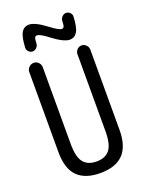

<svg xmlns="http://www.w3.org/2000/svg" viewBox="-175 -1032 849 1124"><g transform="rotate(-20 250.0 -470.0)"><path d="M343.8 -905.3Q344.7 -918.9 355.5 -929.7Q366.2 -940.4 379.9 -940.4Q393.6 -940.4 404.3 -929.7Q415 -918.9 414.1 -905.3Q411.1 -838.9 395 -812Q378.9 -785.2 347.7 -785.2Q311.5 -785.2 242.2 -837.9Q194.3 -875 174.8 -875Q165 -875 161.1 -866.7Q157.2 -858.4 156.2 -830.1Q155.3 -816.4 144.5 -805.7Q133.8 -794.9 120.1 -794.9Q106.4 -794.9 95.7 -805.7Q85 -816.4 85.9 -830.1Q88.9 -896.5 105 -923.3Q121.1 -950.2 152.3 -950.2Q189.5 -950.2 257.8 -898.4Q307.6 -860.4 325.2 -860.4Q335 -860.4 338.9 -868.7Q342.8 -877 343.8 -905.3ZM59.6 -190.4V-688.5Q59.6 -705.1 72.3 -717.8Q85 -730.5 102.1 -730.5Q119.1 -730.5 131.3 -717.8Q143.6 -705.1 143.6 -688.5V-210Q143.6 -128.9 170.4 -95.2Q197.3 -61.5 252 -61.5Q306.6 -61.5 333.5 -95.2Q360.4 -128.9 360.4 -210V-690.4Q360.4 -706.1 372.1 -718.3Q383.8 -730.5 399.9 -730.5Q416 -730.5 428.2 -718.3Q440.4 -706.1 440.4 -690.4V-190.4Q440.4 -87.9 392.6 -39.1Q344.7 9.8 250 9.8Q155.3 9.8 107.4 -38.6Q59.6 -86.9 59.6 -190.4Z"/></g></svg>

Font: Rounded-X Mgen+ 1m regular
Style: Regular
Weight: 400
Designer: [Source Han Sans]
Ryoko NISHIZUKA  (kana & ideographs); Paul D. Hunt (Latin, Greek & Cyrillic); Wenlong ZHANG  (bopomofo
Version: Version 1.059.20150602